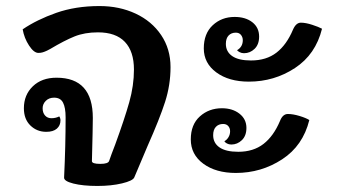

<svg xmlns="http://www.w3.org/2000/svg" viewBox="-20 -606 1119 635"><path d="M192 -19Q197 -124 197 -218Q197 -250 188.5 -266.5Q180 -283 159 -283Q142 -283 131.5 -272.5Q121 -262 121 -248Q121 -233 129 -224Q137 -215 150 -215Q164 -215 176 -221Q180 -215 180 -208Q180 -191 168 -180.5Q156 -170 133 -170Q102 -170 80.5 -191Q59 -212 59 -248Q59 -292 88.5 -320.5Q118 -349 167 -349Q287 -349 287 -216Q287 -187 284 -73Q284 -64 312 -64Q338 -64 341 -74Q347 -92 361 -128Q392 -213 407.5 -268Q423 -323 423 -376Q423 -436 393 -467.5Q363 -499 304 -499Q260 -499 226.5 -485.5Q193 -472 146 -444Q143 -442 135.5 -438.5Q128 -435 121.5 -433Q115 -431 107 -431Q92 -431 76 -455.5Q60 -480 55 -509Q102 -541 166 -563.5Q230 -586 309 -586Q375 -586 428.5 -561Q482 -536 513 -490Q544 -444 544 -384Q544 -325 526 -269Q508 -213 468 -123Q427 -25 424 -19Q419 -8 383.5 0.5Q348 9 302 9Q254 9 222.5 1Q191 -7 192 -19Z M654 -446Q654 -495 683.5 -522.5Q713 -550 756 -550Q792 -550 814.5 -532.5Q837 -515 837 -485Q837 -459 822 -444.5Q807 -430 787 -430Q779 -430 772.5 -433.5Q766 -437 764 -440Q783 -451 783 -473Q783 -483 777 -490.5Q771 -498 760 -498Q745 -498 736 -488.5Q727 -479 727 -461Q727 -435 748 -420.5Q769 -406 810 -406Q861 -406 894.5 -432Q928 -458 949 -508Q959 -531 975 -531Q991 -531 1012.5 -524Q1034 -517 1045 -511Q1024 -426 955.5 -381Q887 -336 803 -336Q737 -336 695.5 -366.5Q654 -397 654 -446ZM611 -145Q611 -194 641 -221Q671 -248 714 -248Q749 -248 772 -230Q795 -212 795 -183Q795 -157 780 -142.5Q765 -128 745 -128Q737 -128 730.5 -131.5Q724 -135 722 -139Q730 -143 735.5 -152Q741 -161 741 -172Q741 -182 735 -189Q729 -196 718 -196Q703 -196 694 -186.5Q685 -177 685 -159Q685 -133 706 -118.5Q727 -104 768 -104Q818 -104 851.5 -130Q885 -156 906 -206Q915 -229 932 -229Q949 -229 970.5 -222.5Q992 -216 1003 -209Q982 -124 913 -79Q844 -34 760 -34Q694 -34 652.5 -64.5Q611 -95 611 -145Z"/></svg>

Font: Krub SemiBold
Style: Italic
Weight: 600
Italic angle: -8°
Designer: Ekaluck Peanpanawate
Foundry: Cadson Demak Co.,Ltd.
Version: Version 1.000; ttfautohint (v1.6)